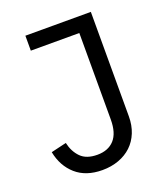

<svg xmlns="http://www.w3.org/2000/svg" viewBox="-132 -789 773 893"><g transform="rotate(-20 255.0 -343.0)"><path d="M422 -698V-181Q422 -137 407.5 -101Q393 -65 366.5 -40Q340 -15 303 -1.5Q266 12 222 12Q141 12 91.5 -31.5Q42 -75 28 -147L104 -165Q114 -120 142 -91.5Q170 -63 224 -63Q278 -63 308 -96Q338 -129 338 -196V-624H98V-698Z"/></g></svg>

Font: IBM Plex Sans Thai Looped
Style: Regular
Weight: 400
Designer: Mike Abbink, Paul van der Laan, Pieter van Rosmalen, Ben Mitchell, Mark Frömberg
Foundry: Bold Monday
Version: Version 1.1